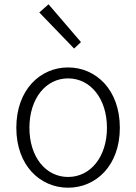

<svg xmlns="http://www.w3.org/2000/svg" viewBox="-20 -861 634 894"><path d="M297 13C426 13 538 -89 538 -266C538 -444 426 -547 297 -547C168 -547 56 -444 56 -266C56 -89 168 13 297 13ZM297 -37C193 -37 117 -130 117 -266C117 -402 193 -496 297 -496C401 -496 478 -402 478 -266C478 -130 401 -37 297 -37ZM325 -635 357 -665 206 -841 163 -803Z"/></svg>

Font: Source Han Sans SC Light
Style: Regular
Weight: 300
Designer: Ryoko NISHIZUKA (kana & ideographs); Paul D. Hunt (Latin, Greek & Cyrillic); Wenlong ZHANG (bopomofo); Sandoll Communica
Foundry: Adobe Systems Incorporated
Version: Version 1.004;PS 1.004;hotconv 1.0.82;makeotf.lib2.5.63406